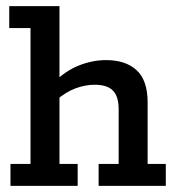

<svg xmlns="http://www.w3.org/2000/svg" viewBox="-20 -603 574 623"><path d="M14 0V-71H79V-512H10V-583H173V-338L154 -335Q192 -373 236 -390.5Q280 -408 324 -408Q388 -408 423.5 -375Q459 -342 459 -271V-71H518V0H300V-71H365V-249Q365 -290 346.5 -309Q328 -328 287 -328Q257 -328 225.5 -316.5Q194 -305 160 -276L173 -307V-71H232V0Z"/></svg>

Font: Rokkitt SemiBold Medium
Style: Regular
Weight: 500
Version: Version 3.103